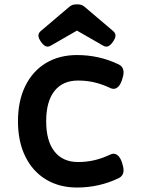

<svg xmlns="http://www.w3.org/2000/svg" viewBox="-20 -840 640 871"><path d="M363.8 -809.1 493.2 -699.2Q503.9 -689.9 503.9 -678.7Q503.9 -666.5 491.7 -649.4Q477.1 -628.4 462.4 -628.4Q454.6 -628.4 446.3 -633.8L329.1 -701.2L211.9 -633.8Q203.6 -628.4 195.8 -628.4Q181.2 -628.4 166.5 -649.4Q154.3 -666.5 154.3 -678.7Q154.3 -689.9 165 -699.2L294.4 -809.1Q301.3 -814.9 308.8 -817.6Q316.4 -820.3 329.1 -820.3Q341.8 -820.3 349.4 -817.6Q356.9 -814.9 363.8 -809.1ZM518.1 -547.9Q540.5 -537.1 540.5 -511.7Q540.5 -498.5 533.7 -478Q526.9 -457 516.8 -447Q506.8 -437 495.6 -437Q487.8 -437 481 -440.4Q443.8 -458 408.4 -466.3Q373 -474.6 334 -474.6Q264.6 -474.6 227.1 -427.2Q189.5 -379.9 189.5 -290Q189.5 -200.2 227.3 -152.6Q265.1 -105 334 -105Q373 -105 408.4 -113.3Q443.8 -121.6 481 -139.2Q487.8 -142.6 495.6 -142.6Q506.8 -142.6 516.8 -132.6Q526.9 -122.6 533.7 -101.6Q540.5 -81.1 540.5 -67.9Q540.5 -42.5 518.1 -31.7Q430.2 10.7 329.1 10.7Q249 10.7 188.5 -25.9Q127.9 -62.5 94.7 -130.4Q61.5 -198.2 61.5 -290Q61.5 -381.8 94.7 -449.7Q127.9 -517.6 188.5 -554Q249 -590.3 329.1 -590.3Q430.2 -590.3 518.1 -547.9Z"/></svg>

Font: Courier Prime Sans
Style: Bold
Weight: 700
Designer: Alan Dague-Greene
Foundry: Quote-Unquote Apps
Version: Version 3.020